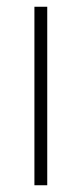

<svg xmlns="http://www.w3.org/2000/svg" viewBox="-20 -549 242 569"><path d="M120 0H82V-529H120Z"/></svg>

Font: Noto Sans Khmer SemiCondensed ExtraLight
Style: Regular
Weight: 200
Width: 4
Designer: Danh Hong and the Monotype Design Team
Foundry: Monotype Imaging Inc.
Version: Version 2.004; ttfautohint (v1.8.4.7-5d5b)